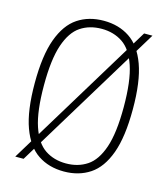

<svg xmlns="http://www.w3.org/2000/svg" viewBox="-113 -837 813 933"><g transform="rotate(15 294.0 -370.0)"><path d="M294.5 9Q219 9 163.8 -27.8Q108.5 -64.5 78 -147.8Q47.5 -231 47.5 -370Q47.5 -509 78 -592.2Q108.5 -675.5 163.8 -712.2Q219 -749 294.5 -749Q369.5 -749 425 -712.2Q480.5 -675.5 510.8 -592.2Q541 -509 541 -370Q541 -231 510.8 -147.8Q480.5 -64.5 425 -27.8Q369.5 9 294.5 9ZM294.5 -31.5Q355 -31.5 400.2 -61.5Q445.5 -91.5 470.5 -165Q495.5 -238.5 495.5 -368Q495.5 -499.5 470.5 -573.8Q445.5 -648 400.2 -678.2Q355 -708.5 294.5 -708.5Q233.5 -708.5 188.5 -678.5Q143.5 -648.5 118.5 -575Q93.5 -501.5 93.5 -372Q93.5 -240.5 118.5 -166.2Q143.5 -92 188.5 -61.8Q233.5 -31.5 294.5 -31.5ZM90.5 0H48.5L498.5 -740H540.5Z"/></g></svg>

Font: Encode Sans Condensed ExtraLight
Style: Regular
Weight: 200
Width: 3
Designer: Multiple Designers
Foundry: Impallari Type
Version: Version 3.000; ttfautohint (v1.8.3) -l 8 -r 50 -G 200 -x 14 